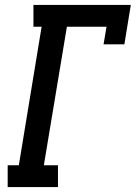

<svg xmlns="http://www.w3.org/2000/svg" viewBox="-20 -755 548 775"><path d="M11 0V-88H56L148 -647H115V-735H508L482 -576H398L410 -647H250L157 -88H214V0Z"/></svg>

Font: Iosevka Slab Semibold Oblique
Style: Regular
Weight: 600
Italic angle: -9°
Monospace: yes
Designer: Belleve Invis
Foundry: Belleve Invis
Version: Version 11.1.1; ttfautohint (v1.8.3)